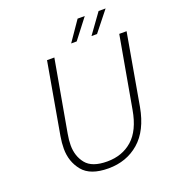

<svg xmlns="http://www.w3.org/2000/svg" viewBox="-154 -984 1000 1109"><g transform="rotate(-20 345.5 -430.0)"><path d="M400 -745H366L450 -867H494ZM525 -745H491L579 -867H622ZM247 -702 169 -263Q162 -225 162 -193Q162 -126 199.5 -79.5Q237 -33 330 -33Q422 -33 484.5 -88Q547 -143 568 -263L646 -702H691L614 -264Q589 -127 511.5 -60Q434 7 323 7Q212 7 165 -50.5Q118 -108 118 -188Q118 -223 125 -264L202 -702Z"/></g></svg>

Font: Fz Poppins ExtLt
Style: Italic
Weight: 200
Italic angle: -10°
Designer: Ninad Kale (Devanagari), Jonny Pinhorn (Latin)
Foundry: Indian Type Foundry
Version: Vit hóa bi Vntype.Com & FontZin.Com